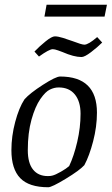

<svg xmlns="http://www.w3.org/2000/svg" viewBox="-20 -779 470 808"><path d="M28 -147Q28 -206 44 -266Q60 -326 83 -361Q106 -387 160.5 -422Q215 -457 233 -457Q388 -457 388 -305Q388 -246 372 -184.5Q356 -123 335 -84Q315 -62 256.5 -26.5Q198 9 183 9Q102 9 65 -29.5Q28 -68 28 -147ZM200 -40Q213 -43 236.5 -56.5Q260 -70 271 -80Q291 -122 305 -182Q319 -242 319 -300Q319 -352 295 -381.5Q271 -411 227 -411Q208 -411 190 -402Q172 -394 150 -362.5Q128 -331 112.5 -275.5Q97 -220 97 -147Q97 -93 119 -65.5Q141 -38 181 -38Q194 -38 200 -40ZM243 -560Q238 -562 224 -567Q210 -572 202 -572Q187 -572 144 -541L125 -562Q146 -584 172 -605Q198 -626 211 -626Q224 -626 245 -619.5Q266 -613 285 -606Q324 -591 335 -591Q352 -591 389 -623L410 -600Q390 -580 363 -559.5Q336 -539 323 -539Q291 -539 243 -560ZM176 -759H430L420 -709H167Z"/></svg>

Font: Grenze Light
Style: Italic
Weight: 300
Italic angle: -10°
Designer: Renata Polastri
Foundry: Omnibus-Type
Version: Version 1.002; ttfautohint (v1.8)